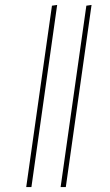

<svg xmlns="http://www.w3.org/2000/svg" viewBox="-20 -756 446 776"><path d="M107 0H86L190 -733L211 -736ZM246 0H225L329 -733L350 -736Z"/></svg>

Font: FiraGO Thin
Style: Italic
Weight: 100
Italic angle: -8°
Designer: bBox Type GmbH
Foundry: bBox Type GmbH
Version: Version 1.001